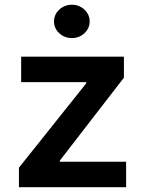

<svg xmlns="http://www.w3.org/2000/svg" viewBox="-20 -782 602 802"><path d="M332.8 -643.3Q311 -623 280.3 -623Q249.5 -623 227.5 -643.3Q205.6 -663.6 205.6 -692.4Q205.6 -721.2 227.5 -741.7Q249.5 -762.2 280.3 -762.2Q311 -762.2 332.8 -741.7Q354.5 -721.2 354.5 -692.4Q354.5 -663.6 332.8 -643.3ZM59.1 0V-81.5L340.3 -434.1V-439H68.4V-545.4H497.6V-457.5L230 -111.3V-106.4H506.8V0Z"/></svg>

Font: Interop SemBd
Style: Regular
Weight: 600
Designer: Rasmus Andersson, Google, Jang Haemin
Foundry: jhaemin
Version: Version 1.007